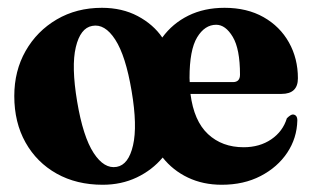

<svg xmlns="http://www.w3.org/2000/svg" viewBox="-20 -474 816 504"><path d="M247.5 -453.5Q300.5 -453.5 341.5 -431.8Q382.5 -410 406 -375.5Q433 -412.5 474.5 -433Q516 -453.5 569.5 -453.5Q628.5 -453.5 671.8 -429Q715 -404.5 738.5 -362.5Q762 -320.5 762 -268.5Q762 -227.5 719 -227.5H480Q489 -156.5 526 -122Q563 -87.5 619.5 -87.5Q661.5 -87.5 692 -108.2Q722.5 -129 733 -163.5Q743 -173.5 749 -173.5Q760.5 -172.5 760.5 -158Q759.5 -111.5 734 -73.2Q708.5 -35 664.2 -12Q620 11 562 11Q513 11 473.5 -7.8Q434 -26.5 407 -60.5Q379.5 -27.5 339 -8.2Q298.5 11 249.5 11Q181 11 128.8 -18.2Q76.5 -47.5 47 -100Q17.5 -152.5 17.5 -222Q17.5 -288 47.2 -340.2Q77 -392.5 129 -423Q181 -453.5 247.5 -453.5ZM477.5 -269.5Q477.5 -263.5 478 -258.5H591.5Q610 -258.5 610 -278Q610 -345.5 591 -377.2Q572 -409 547.5 -409Q517.5 -409 497.5 -376Q477.5 -343 477.5 -269.5ZM286.5 -36Q317.5 -41.5 329.2 -92.5Q341 -143.5 325.5 -235Q310 -327.5 282.5 -370Q255 -412.5 222 -406Q191 -400.5 179 -350.2Q167 -300 182.5 -207.5Q198 -115 225.8 -72.5Q253.5 -30 286.5 -36Z"/></svg>

Font: Fraunces 144pt Soft
Style: Bold
Weight: 700
Version: Version 1.000;[0bf87f6ff]